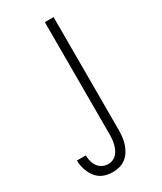

<svg xmlns="http://www.w3.org/2000/svg" viewBox="-235 -817 945 1122"><g transform="rotate(-30 237.5 -256.0)"><path d="M179 223Q158 223 137.5 218.5Q117 214 99 203Q81 192 68 175.5Q55 159 46.5 140Q38 121 33.5 100.5Q29 80 29 59H89Q89 79 94 98.5Q99 118 110.5 134.5Q122 151 140.5 160Q159 169 179 169Q195 169 210 162.5Q225 156 236 144Q247 132 253.5 117Q260 102 264 86.5Q268 71 269.5 55Q271 39 271 23V-735H330V23Q330 46 327.5 70Q325 94 318 116.5Q311 139 298.5 159.5Q286 180 267.5 195Q249 210 225.5 216.5Q202 223 179 223Z"/></g></svg>

Font: Iosevka QP Light
Style: Regular
Weight: 300
Designer: Belleve Invis
Foundry: Belleve Invis
Version: Version 20.0.0; ttfautohint (v1.8.4)